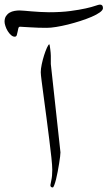

<svg xmlns="http://www.w3.org/2000/svg" viewBox="-129 -823 474 847"><path d="M137.7 -150.9Q137.7 -146 136.2 -132.3Q134.8 -118.7 131.8 -101.6Q128.9 -84.5 125.5 -65.7Q122.1 -46.9 118.2 -31.7Q114.3 -16.6 110.4 -6.3Q106.4 3.9 104 3.9Q93.3 3.9 93.3 -6.3Q93.3 -9.3 97.4 -27.6Q101.6 -45.9 101.6 -74.2Q101.6 -91.8 97.7 -128.2Q93.8 -164.6 88.1 -209.5Q82.5 -254.4 76.2 -302.7Q69.8 -351.1 64.2 -392.8Q58.6 -434.6 54.7 -465.1Q50.8 -495.6 50.8 -504.4Q50.8 -519 55.2 -539.8Q59.6 -560.5 65.7 -579.6Q71.8 -598.6 78.1 -612.5Q84.5 -626.5 88.4 -627.9Q89.8 -626 90.8 -619.6Q91.8 -613.3 92.8 -605.5Q93.8 -597.7 94.5 -589.8Q95.2 -582 95.2 -577.1V-540.5L137.7 -150.9ZM325.2 -787.1Q325.2 -778.3 311.3 -768.3Q297.4 -758.3 275.1 -748.8Q252.9 -739.3 225.6 -730.5Q198.2 -721.7 170.7 -714.8Q143.1 -708 118.7 -704.1Q94.2 -700.2 78.1 -700.2Q61.5 -700.2 41 -700.7Q20.5 -701.2 2 -702.6Q-19 -704.1 -40.5 -705.1Q-46.4 -705.1 -48.1 -698Q-49.8 -690.9 -51.3 -683.1Q-52.7 -675.3 -54.9 -668.2Q-57.1 -661.1 -64 -661.1Q-72.3 -661.1 -80.6 -668.5Q-88.9 -675.8 -95.2 -686.3Q-101.6 -696.8 -105.2 -708.3Q-108.9 -719.7 -108.9 -727.1Q-108.9 -742.2 -102.5 -752Q-96.2 -761.7 -86.4 -767.3Q-76.7 -772.9 -64.9 -774.9Q-53.2 -776.9 -43 -776.9Q-35.2 -776.9 -21.2 -775.6Q-7.3 -774.4 10 -772.9Q27.3 -771.5 47.4 -770.3Q67.4 -769 86.9 -769Q141.6 -769 181.6 -774.4Q221.7 -779.8 249 -785.9Q276.4 -792 291.5 -797.4Q306.6 -802.7 312 -802.7Q325.2 -802.7 325.2 -787.1Z"/></svg>

Font: Kitab
Style: Regular
Weight: 400
Designer: SIL International
Foundry: Khaled Hosny
Version: Version 1.000